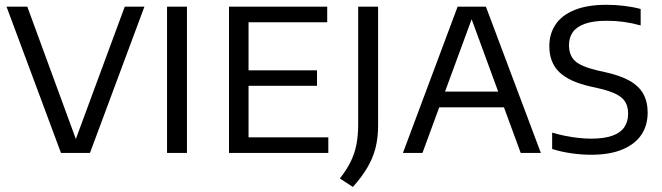

<svg xmlns="http://www.w3.org/2000/svg" viewBox="-20 -622 2692 781"><path d="M228 0 6.5 -595H91L297 -33.5H280L487.5 -595H567.5L346 0Z M659.5 0V-595H740.5V0Z M911.5 0V-595H1311V-531.5H991V-63.5H1315.5V0ZM961.5 -273V-336H1269.5V-273Z M1415.5 138.5 1362.5 104Q1389.5 69.5 1405.8 37Q1422 4.5 1429.5 -32.5Q1437 -69.5 1437 -117.5V-595H1518V-111.5Q1518 -61.5 1507.5 -20.2Q1497 21 1474.5 59.2Q1452 97.5 1415.5 138.5Z M1619 0 1841.5 -595H1956.5L2180 0H2098L1892.5 -560H1904.5L1698.5 0ZM1741 -185.5 1759.5 -249.5H2038.5L2056.5 -185.5Z M2384.5 7.5Q2345.5 7.5 2303.8 1.5Q2262 -4.5 2226 -16V-82.5Q2253 -74.5 2280.8 -69Q2308.5 -63.5 2335 -60.8Q2361.5 -58 2385 -58Q2437 -58 2470.2 -69.8Q2503.5 -81.5 2519.2 -104.2Q2535 -127 2535 -159.5Q2535 -187 2524.2 -206Q2513.5 -225 2487.5 -238.5Q2461.5 -252 2416 -262.5L2384.5 -269.5Q2295 -289.5 2254.8 -328.8Q2214.5 -368 2214.5 -434.5Q2214.5 -484.5 2239.8 -522.2Q2265 -560 2316.8 -581.2Q2368.5 -602.5 2448 -602.5Q2484 -602.5 2520.2 -598Q2556.5 -593.5 2586 -585.5V-518.5Q2552.5 -528 2518.2 -532.8Q2484 -537.5 2449 -537.5Q2394 -537.5 2360 -525.5Q2326 -513.5 2310.2 -491.5Q2294.5 -469.5 2294.5 -438.5Q2294.5 -397 2318.8 -374.2Q2343 -351.5 2410 -335.5L2441.5 -328.5Q2503 -315 2541 -293.5Q2579 -272 2596.8 -240Q2614.5 -208 2614.5 -164Q2614.5 -111.5 2588.5 -73.2Q2562.5 -35 2511.2 -13.8Q2460 7.5 2384.5 7.5Z"/></svg>

Font: Encode Sans SC
Style: Regular
Weight: 400
Version: Version 3.002